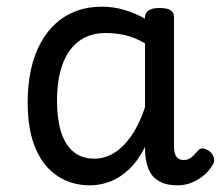

<svg xmlns="http://www.w3.org/2000/svg" viewBox="-20 -539 662 576"><path d="M250 17Q195 17 152.5 -11Q110 -39 86.5 -94Q63 -149 63 -232Q63 -284 72.5 -328.5Q82 -373 101 -408.5Q120 -444 147 -468.5Q174 -493 209 -506Q244 -519 287 -519Q319 -519 352 -509.5Q385 -500 415 -483V-487Q415 -501 426 -508Q437 -515 459 -515Q481 -515 491.5 -508.5Q502 -502 502 -488V-99Q502 -85 505.5 -76Q509 -67 515.5 -63Q522 -59 530 -59Q540 -59 546.5 -62Q553 -65 559.5 -71.5Q566 -78 575 -88Q581 -95 590 -93.5Q599 -92 609 -85Q619 -76 621.5 -65.5Q624 -55 619 -46Q608 -27 591.5 -13Q575 1 555 9Q535 17 513 17Q490 17 473 11.5Q456 6 443.5 -5.5Q431 -17 425 -33.5Q419 -50 416 -71Q416 -76 415.5 -83Q415 -90 415 -98Q393 -55 366 -30Q339 -5 309.5 6Q280 17 250 17ZM151 -235Q151 -183 163 -144Q175 -105 200 -84Q225 -63 263 -63Q294 -63 322 -80Q350 -97 374 -131.5Q398 -166 415 -217V-409Q384 -427 355.5 -433.5Q327 -440 297 -440Q270 -440 247.5 -432Q225 -424 207 -407.5Q189 -391 176.5 -366.5Q164 -342 157.5 -309.5Q151 -277 151 -235Z"/></svg>

Font: Playwrite IT Trad
Style: Regular
Weight: 400
Designer: Veronika Burian, José Scaglione
Foundry: TypeTogether
Version: Version 1.002